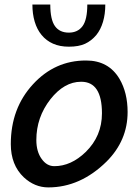

<svg xmlns="http://www.w3.org/2000/svg" viewBox="-20 -819 611 848"><path d="M360.5 -551.8Q459.5 -551.8 507.7 -470.8Q543.6 -409.7 543.6 -324.1Q543.6 -198.5 450.8 -105.6Q334.9 8.7 193.3 8.7Q133.3 8.7 85.1 -35.9Q27.7 -90.3 27.7 -182.6Q27.7 -340.5 125.6 -446.7Q222.1 -551.8 359.5 -551.8ZM337.9 -457.9Q263.6 -457.9 202.6 -380.5Q140.5 -301 140.5 -200.5Q140.5 -149.2 164.1 -116.9Q186.7 -85.1 220 -85.1Q293.8 -85.1 358.5 -147.7Q430.3 -217.9 430.3 -318.5Q430.3 -457.9 339 -457.9ZM445.1 -799Q445.1 -756.9 434.9 -722.6Q424.6 -688.2 405.6 -664.6Q383.6 -638.5 355.6 -625.6Q327.7 -612.8 284.1 -612.8Q244.1 -612.8 214.1 -626.2Q184.1 -639.5 163.6 -664.6Q143.6 -688.7 133.3 -723.1Q123.1 -757.4 123.1 -799H202.1Q202.1 -732.8 222.6 -703.8Q243.1 -674.9 284.1 -674.9Q323.1 -674.9 344.4 -703.3Q365.6 -731.8 365.6 -799Z"/></svg>

Font: Myanmar Handwriting
Style: Regular
Weight: 400
Designer: Khon Soe Zaw Thu
Foundry: PaOh Unicode khonsoezawthu@gmail.com and @hotmail.com
Version: Version 1.30 November 9, 2016